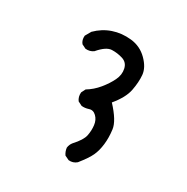

<svg xmlns="http://www.w3.org/2000/svg" viewBox="-133 -665 767 788"><g transform="rotate(30 250.0 -271.0)"><path d="M293.9 7.8 273.4 -2Q263.7 -15.6 261.7 -33.2Q263.7 -48.8 273.4 -60.5Q305.7 -95.7 310.5 -120.1Q315.4 -144.5 312.5 -168.5Q309.6 -192.4 294.4 -207Q279.3 -221.7 261.7 -215.8Q244.1 -210 228.5 -211.9L209 -221.7Q197.3 -237.3 199.2 -258.8L209 -278.3Q238.3 -295.9 260.7 -323.2Q283.2 -350.6 296.4 -377.9Q309.6 -405.3 303.7 -431.6Q297.9 -458 272.9 -465.8Q248 -473.6 221.7 -472.7Q195.3 -471.7 162.1 -432.6Q146.5 -420.9 125 -422.9L105.5 -432.6Q93.8 -446.3 95.7 -467.8L111.3 -495.1Q142.6 -526.4 182.6 -540Q222.7 -553.7 268.1 -548.8Q313.5 -543.9 345.7 -511.7Q377.9 -479.5 380.9 -446.3Q383.8 -413.1 376 -373Q368.2 -333 329.1 -286.1Q381.8 -229.5 386.7 -191.9Q391.6 -154.3 387.7 -122.1Q383.8 -89.8 373 -66.4Q362.3 -43 331.1 -3.9Q315.4 9.8 293.9 7.8Z"/></g></svg>

Font: JasonHandwriting1
Style: Regular
Weight: 400
Version: Version 1.48.20